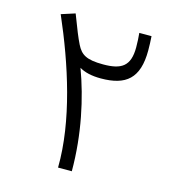

<svg xmlns="http://www.w3.org/2000/svg" viewBox="-106 -792 797 881"><g transform="rotate(15 293.0 -352.0)"><path d="M250 0H315.4C315.4 -175.3 279.3 -338.9 231 -468.8C255.4 -454.1 289.1 -445.8 333 -445.8C452.6 -445.8 510.7 -493.2 510.7 -626C510.7 -646 509.8 -674.3 508.3 -693.4H450.2C452.1 -673.3 453.6 -651.4 453.6 -625.5C453.6 -535.6 413.6 -510.7 327.1 -510.7C246.6 -510.7 221.2 -528.3 200.2 -569.8C186 -598.1 171.4 -634.8 145 -704.1L79.6 -683.1C171.9 -470.7 253.4 -221.2 250 0Z"/></g></svg>

Font: Cascadia Mono NF Light
Style: Regular
Weight: 300
Monospace: yes
Designer: Aaron Bell
Foundry: Saja Typeworks
Version: Version 2404.023